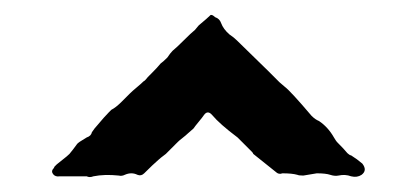

<svg xmlns="http://www.w3.org/2000/svg" viewBox="-20 -770 558 257"><path d="M465 -551Q472 -542 464 -536Q458 -532 450 -534Q442 -537 433 -535Q428 -534 422 -536Q416 -538 404 -538L386 -535Q380 -535 378 -536Q371 -538 358 -538Q353 -536 349 -540L319 -564Q319 -565 317 -567L308 -576L298 -586Q274 -604 264 -616Q258 -623 253 -616Q251 -613 246 -607Q241 -601 239 -598Q232 -592 231 -591Q229 -589 224.5 -585.5Q220 -582 218 -580L216 -578L202 -564Q194 -558 192 -556Q185 -550 173 -538Q169 -534 164 -536Q156 -540 147 -536Q143 -534 139 -535Q120 -537 105 -534Q100 -532 96 -534H62H60Q54 -533 51 -537Q48 -541 52 -545L53 -547L56 -550Q57 -551 63.5 -556Q70 -561 73 -564Q78 -570 83 -577Q84 -579 96 -586Q102 -588 103 -593Q107 -599 110 -602Q120 -614 126 -620L129 -623Q135 -626 143 -634Q151 -642 154 -645Q157 -648 163 -653Q169 -658 172 -661Q174 -662 175.5 -664Q177 -666 179.5 -668.5Q182 -671 183 -672Q191 -680 195 -685Q198 -687 204 -693Q208 -699 211 -702Q216 -706 226 -716Q236 -726 241 -730Q242 -731 243.5 -733Q245 -735 246 -736Q258 -746 262 -750H263Q264 -750 265.5 -749Q267 -748 268 -747Q274 -745 276 -739Q279 -731 287 -724Q293 -720 297 -716Q304 -709 318 -695.5Q332 -682 339 -675L354 -660Q355 -659 357.5 -657Q360 -655 361 -654Q369 -648 397 -615Q402 -610 407 -608Q419 -600 427 -586Q430 -581 431 -580Q441 -570 445 -565Q446 -564 447.5 -563Q449 -562 450 -562Q458 -557 465 -551Z"/></svg>

Font: Gutenberg Clean
Style: Regular
Weight: 400
Designer: Nicola Manzari, Bruno Pierini
Foundry: Unio | Creative Solutions
Version: Version 1.001;PS 001.001;hotconv 1.0.88;makeotf.lib2.5.64775